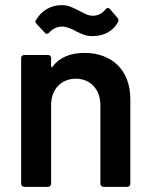

<svg xmlns="http://www.w3.org/2000/svg" viewBox="-20 -724 584 744"><path d="M307 -519C252 -519 210 -501 183 -465C182 -464 182 -463 181 -463C179 -464 178 -465 178 -467V-499C178 -506 173 -511 166 -511H74C67 -511 62 -506 62 -499V-12C62 -5 67 0 74 0H166C173 0 178 -5 178 -12V-317C178 -378 217 -419 274 -419C331 -419 369 -377 369 -316V-12C369 -5 374 0 381 0H473C480 0 485 -5 485 -12V-340C485 -451 415 -519 307 -519ZM339 -584C383 -584 421 -605 438 -640C439 -642 439 -644 439 -645C439 -648 438 -652 435 -655L406 -689C404 -692 401 -693 398 -693C395 -693 392 -691 389 -688C376 -671 359 -663 339 -663C324 -663 314 -668 289 -681C258 -697 245 -704 218 -704C177 -704 141 -683 120 -647C118 -645 117 -643 117 -640C117 -637 119 -634 122 -631L154 -597C156 -594 158 -593 161 -593C164 -593 168 -595 171 -598C186 -614 201 -621 224 -621C236 -621 264 -610 274 -603C301 -590 314 -584 339 -584Z"/></svg>

Font: Barlow SemiBold Numbers
Style: Regular
Weight: 600
Designer: Jeremy Tribby
Foundry: Tribby Type
Version: Version 1.408